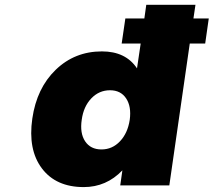

<svg xmlns="http://www.w3.org/2000/svg" viewBox="-20 -762 878 789"><path d="M112.8 -274.9Q130.9 -399.9 209 -475.3Q287.1 -550.8 398.9 -550.8Q496.6 -550.8 543 -481L558.1 -583H480L495.1 -686H573.2L581.1 -742.2H783.2L774.9 -686H837.9L823.2 -583H759.8L675.8 0H474.1L482.9 -62Q417 6.8 324.2 6.8Q210 6.8 152.1 -70.1Q94.2 -147 112.8 -274.9ZM315.9 -270Q307.6 -214.8 329.8 -181.4Q352.1 -147.9 397 -147.9Q441.4 -147.9 473.1 -181.4Q504.9 -214.8 513.2 -270Q520.5 -324.2 498.3 -357.7Q476.1 -391.1 432.1 -391.1Q387.2 -391.1 355.2 -357.7Q323.2 -324.2 315.9 -270Z"/></svg>

Font: Trueno ExtraBold
Style: Italic
Weight: 800
Designer: Julieta Ulanovsky
Foundry: Julieta Ulanovsky
Version: Version 3.001b | FøM Fix